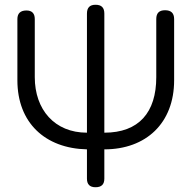

<svg xmlns="http://www.w3.org/2000/svg" viewBox="-20 -786 803 806"><path d="M418 -729C418 -754 406 -766 381 -766C357 -766 345 -754 345 -729V-229C209 -229 126 -326 126 -462V-706C126 -730 114 -742 91 -742C66 -742 53 -730 53 -706V-449C53 -271 169 -163 345 -159V-36C345 -12 357 0 381 0C406 0 418 -12 418 -36V-159C593 -159 711 -269 711 -449V-706C711 -731 698 -743 673 -743C648 -743 636 -731 636 -706V-462C636 -314 563 -229 418 -229Z"/></svg>

Font: Numismatica Pro
Style: Regular
Weight: 400
Designer: Chris Hopkins
Foundry: Edward C. D. Hopkins
Version: Version 2.19D